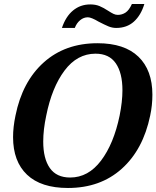

<svg xmlns="http://www.w3.org/2000/svg" viewBox="-20 -925 778 955"><path d="M429 -903Q455 -903 474.5 -895Q494 -887 517 -872Q534 -861 544.5 -856Q555 -851 566 -851Q587 -851 604.5 -862.5Q622 -874 636 -905H698Q681 -849 646 -817.5Q611 -786 558 -786Q538 -786 519 -794Q500 -802 471 -817Q434 -839 417 -839Q396 -839 378.5 -824.5Q361 -810 352 -786H288Q307 -843 343.5 -873Q380 -903 429 -903ZM45 -243Q45 -293 57 -350Q91 -519 197.5 -614.5Q304 -710 465 -710Q599 -710 668.5 -643Q738 -576 738 -454Q738 -401 727 -350Q692 -181 585.5 -85.5Q479 10 318 10Q184 10 114.5 -56Q45 -122 45 -243ZM575 -350Q589 -420 589 -476Q589 -562 556 -610Q523 -658 455 -658Q364 -658 301 -574Q238 -490 210 -350Q195 -280 195 -221Q195 -136 228 -89Q261 -42 329 -42Q419 -42 482.5 -126Q546 -210 575 -350Z"/></svg>

Font: Trirong
Style: Bold Italic
Weight: 700
Italic angle: -12°
Designer: Katatrad Team
Foundry: CadsonDemak
Version: Version 1.001